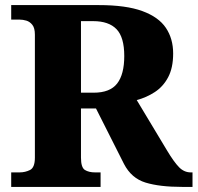

<svg xmlns="http://www.w3.org/2000/svg" viewBox="-20 -734 776 754"><path d="M24 0V-57H57Q79 -57 98 -66.5Q117 -76 117 -115V-598Q117 -624 107 -636.5Q97 -649 83.5 -653Q70 -657 57 -657H24V-714H368Q475 -714 539 -690.5Q603 -667 631.5 -624.5Q660 -582 660 -524Q660 -468 640.5 -431Q621 -394 588 -372.5Q555 -351 517 -341L636 -143Q663 -98 683 -77.5Q703 -57 729 -57H736V0H695Q607 0 551.5 -17Q496 -34 467 -90L357 -308H298V-115Q298 -76 313.5 -66.5Q329 -57 353 -57H375V0ZM348 -370Q412 -370 440 -406Q468 -442 468 -514Q468 -588 437.5 -619.5Q407 -651 346 -651H298V-370Z"/></svg>

Font: Noto Serif Georgian ExtraBold
Style: Regular
Weight: 800
Designer: Monotype Design Team, Akaki Razmadze
Foundry: Google LLC
Version: Version 2.003; ttfautohint (v1.8.4.7-5d5b)